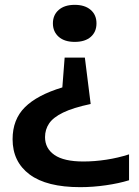

<svg xmlns="http://www.w3.org/2000/svg" viewBox="-20 -573 576 793"><path d="M288.5 -553Q330.5 -553 354.5 -532.2Q378.5 -511.5 378.5 -476.5Q378.5 -441.5 355 -420.8Q331.5 -400 288.5 -400Q246 -400 222.2 -421.2Q198.5 -442.5 198.5 -476.5Q198.5 -511 222.5 -532Q246.5 -553 288.5 -553ZM330.5 -335 354.5 -143.5Q281.5 -128 240.5 -108Q199.5 -88 182.8 -63Q166 -38 166 -6.5Q166 40 205 67Q244 94 324.5 94Q370.5 94 419.5 86.5Q468.5 79 513 64.5V171.5Q471 184.5 417.2 192.2Q363.5 200 311.5 200Q172.5 200 102.2 147.5Q32 95 32 2Q32 -79.5 82.8 -130Q133.5 -180.5 237.5 -212L247 -335Z"/></svg>

Font: Encode Sans Expanded SemiBold
Style: Regular
Weight: 600
Width: 7
Designer: Multiple Designers
Foundry: Impallari Type
Version: Version 3.000; ttfautohint (v1.8.3) -l 8 -r 50 -G 200 -x 14 